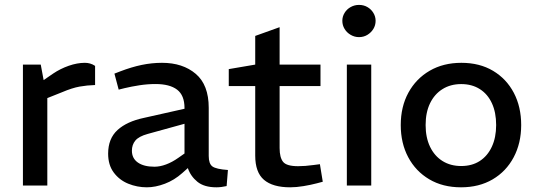

<svg xmlns="http://www.w3.org/2000/svg" viewBox="-20 -772 2237 799"><path d="M75.4 0V-503.2H149.6L161.6 -438.7L200.9 -465.7Q231 -486 266.1 -498.3Q301.3 -510.6 333.2 -510.6Q343.9 -510.6 354.7 -507.7Q365.5 -504.7 375.7 -497.8V-418.2Q342.6 -417.2 311.4 -411.7Q280.2 -406.1 238.6 -388.4L176.9 -363.8V0Z M591.3 7.5Q550.6 7.5 513.6 -7.6Q476.6 -22.7 453.3 -54.1Q430 -85.4 430 -132.6Q430 -195.2 469 -230.9Q508 -266.5 579.2 -281.5L747.8 -319.4V-322.5Q747.8 -375.3 717.1 -398.8Q686.3 -422.3 627.3 -422.3Q594 -422.3 560.2 -417.1Q526.5 -411.9 498.3 -405.1L473.9 -399L456.2 -465.6L480.9 -475.2Q527.1 -492.9 569.5 -501.8Q612 -510.6 654.2 -510.6Q740.7 -510.6 794.7 -464.6Q848.6 -418.7 848.6 -323.5V-123Q848.6 -90.7 863.9 -79.4Q879.2 -68.1 928.5 -64.6L923.1 2.3Q913 4.7 901.7 6.1Q890.4 7.5 880.6 7.5Q829.9 7.5 801.6 -15.5Q773.2 -38.5 761.7 -72.5L738.7 -52Q705.5 -22.3 666.1 -7.4Q626.8 7.5 591.3 7.5ZM622.6 -78.2Q645.8 -78.2 671.1 -87.7Q696.4 -97.1 721.8 -115L747.8 -133.2V-256.9L594.5 -214.6Q557.8 -204.5 543.3 -187.1Q528.9 -169.7 528.9 -144.8Q528.9 -112.9 553.9 -95.5Q578.9 -78.2 622.6 -78.2Z M1187.8 7.5Q1115 7.5 1078.5 -23.7Q1042.1 -54.8 1042.1 -124.5V-413.9H932V-484.4L1042.1 -503.2V-622.5L1143.6 -658.9V-503.2H1313.7V-413.9H1143.6V-156.1Q1143.6 -116.6 1158.1 -98.5Q1172.6 -80.4 1220.5 -80.4Q1235.4 -80.4 1251 -81.6Q1266.6 -82.9 1284 -85.2L1311.3 -88.7L1323.2 -15.7L1298.8 -9.2Q1273.2 -2.5 1243.1 2.5Q1212.9 7.5 1187.8 7.5Z M1423.4 0V-503.2H1524.9V0ZM1474 -617.5Q1455.5 -617.5 1439.4 -626.9Q1423.3 -636.2 1414 -651.6Q1404.6 -666.9 1404.6 -685.5Q1404.6 -703.3 1414 -718.5Q1423.3 -733.8 1439.4 -742.7Q1455.5 -751.6 1474 -751.6Q1493.3 -751.6 1508.8 -742.7Q1524.3 -733.8 1533.7 -718.5Q1543.1 -703.2 1543.1 -685.4Q1543.1 -666.8 1533.7 -651.5Q1524.3 -636.3 1508.8 -626.9Q1493.3 -617.5 1474 -617.5Z M1898.6 7.5Q1822.7 7.5 1766.3 -25.9Q1709.9 -59.3 1678.8 -117.7Q1647.7 -176.2 1647.7 -251.6Q1647.7 -328 1679.5 -386.3Q1711.3 -444.6 1768.1 -477.6Q1824.9 -510.6 1900 -510.6Q1975.9 -510.6 2031.8 -477.3Q2087.7 -443.9 2118.3 -385.6Q2148.9 -327.2 2148.9 -251.6Q2148.9 -176.2 2117.6 -117.4Q2086.3 -58.5 2030 -25.5Q1973.7 7.5 1898.6 7.5ZM1899.3 -81.1Q1944 -81.1 1976.4 -101.9Q2008.8 -122.8 2026.7 -161.3Q2044.7 -199.8 2044.7 -251.6Q2044.7 -304.1 2027.1 -342.2Q2009.6 -380.4 1976.8 -401.2Q1944 -422.1 1899.3 -422.1Q1854.9 -422.1 1821.5 -401.2Q1788.1 -380.4 1769.6 -342.2Q1751.2 -304.1 1751.2 -251.6Q1751.2 -199.8 1769.6 -161.3Q1788.1 -122.8 1821.5 -101.9Q1854.9 -81.1 1899.3 -81.1Z"/></svg>

Font: REM Medium
Style: Regular
Weight: 500
Designer: Octavio Pardo
Foundry: Ashler Design
Version: Version 1.005;gftools[0.9.28]